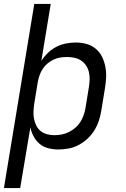

<svg xmlns="http://www.w3.org/2000/svg" viewBox="-22 -755 642 980"><path d="M-2 205 153 -735H237L189 -444Q203 -466 222.5 -485Q242 -504 265.5 -516Q289 -528 314.5 -533Q340 -538 365 -538Q394 -538 420.5 -530.5Q447 -523 467.5 -505.5Q488 -488 499.5 -464Q511 -440 516 -413Q521 -386 519.5 -357.5Q518 -329 513 -300L495 -190Q491 -164 482.5 -138.5Q474 -113 459.5 -89.5Q445 -66 424.5 -47Q404 -28 379.5 -15Q355 -2 328.5 3Q302 8 276 8Q249 8 224 1.5Q199 -5 180.5 -20.5Q162 -36 150 -58Q138 -80 133 -105L81 205ZM256 -65Q274 -65 292.5 -68.5Q311 -72 328.5 -80.5Q346 -89 361.5 -102Q377 -115 387.5 -131.5Q398 -148 404.5 -166Q411 -184 414 -202L432 -312Q435 -331 435.5 -350.5Q436 -370 431.5 -388Q427 -406 417 -421Q407 -436 392 -446Q377 -456 358.5 -460Q340 -464 321 -464Q304 -464 286.5 -461.5Q269 -459 252 -451Q235 -443 220.5 -431Q206 -419 196 -403.5Q186 -388 180 -371Q174 -354 171 -337L153 -227Q150 -207 149 -187.5Q148 -168 151.5 -149.5Q155 -131 163 -114.5Q171 -98 185 -86.5Q199 -75 217.5 -70Q236 -65 256 -65Z"/></svg>

Font: Iosevka Curly Extended
Style: Italic
Weight: 400
Width: 7
Italic angle: -9°
Monospace: yes
Designer: Belleve Invis
Foundry: Belleve Invis
Version: Version 11.1.0; ttfautohint (v1.8.3)